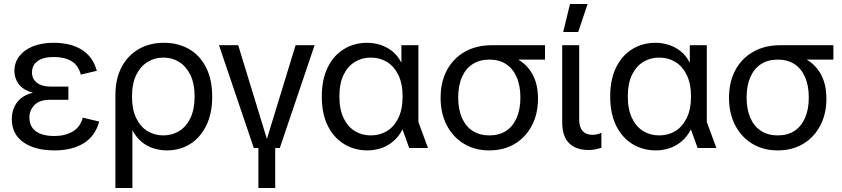

<svg xmlns="http://www.w3.org/2000/svg" viewBox="-20 -740 4211 960"><path d="M253 12Q154 12 96.5 -29Q39 -70 39 -144Q39 -191 64 -226.5Q89 -262 143 -276V-277Q95 -290 73.5 -319.5Q52 -349 52 -385Q52 -427 76.5 -459Q101 -491 145 -508.5Q189 -526 248 -526Q334 -526 389.5 -491Q445 -456 464 -386L384 -367Q372 -414 337 -434.5Q302 -455 249 -455Q196 -455 168 -434.5Q140 -414 140 -378Q140 -345 165 -326Q190 -307 234 -307H322V-241H228Q178 -241 152.5 -215Q127 -189 127 -153Q127 -107 159.5 -83.5Q192 -60 252 -60Q305 -60 343 -82Q381 -104 394 -152L476 -132Q456 -59 398 -23.5Q340 12 253 12Z M557 200V-263Q557 -346 588 -404.5Q619 -463 673.5 -494.5Q728 -526 800 -526Q871 -526 925.5 -494.5Q980 -463 1010.5 -402.5Q1041 -342 1041 -257Q1041 -172 1011 -111.5Q981 -51 930 -19.5Q879 12 814 12Q781 12 748.5 2Q716 -8 689 -30Q662 -52 643 -87H642V200ZM797 -63Q840 -63 875.5 -84.5Q911 -106 932 -149.5Q953 -193 953 -257Q953 -322 932 -365Q911 -408 876 -430Q841 -452 797 -452Q753 -452 717.5 -430Q682 -408 661 -365Q640 -322 640 -257Q640 -193 661 -149.5Q682 -106 717.5 -84.5Q753 -63 797 -63Z M1249 0 1075 -514H1171L1314 -47H1315L1458 -514H1553L1379 0ZM1272 200V-16H1356V200Z M1817 12Q1752 12 1700 -20Q1648 -52 1618.5 -112Q1589 -172 1589 -257Q1589 -343 1618.5 -403Q1648 -463 1699.5 -494.5Q1751 -526 1816 -526Q1849 -526 1881 -516Q1913 -506 1940.5 -484.5Q1968 -463 1986 -428H1987V-514H2072V-130L2120 0H2026L1993 -92H1992Q1973 -55 1944 -31.5Q1915 -8 1882.5 2Q1850 12 1817 12ZM1834 -63Q1879 -63 1914.5 -84.5Q1950 -106 1971.5 -149.5Q1993 -193 1993 -258Q1993 -322 1971.5 -365.5Q1950 -409 1914.5 -430.5Q1879 -452 1834 -452Q1790 -452 1754.5 -430.5Q1719 -409 1698 -366Q1677 -323 1677 -258Q1677 -193 1698 -149.5Q1719 -106 1754.5 -84.5Q1790 -63 1834 -63Z M2426 12Q2355 12 2300 -21Q2245 -54 2214 -113.5Q2183 -173 2183 -251Q2183 -330 2214.5 -389Q2246 -448 2304 -481Q2362 -514 2440 -514H2705V-442H2573V-441Q2602 -424 2624 -396.5Q2646 -369 2658 -332Q2670 -295 2670 -247Q2670 -170 2639 -111.5Q2608 -53 2553.5 -20.5Q2499 12 2426 12ZM2427 -63Q2475 -63 2509.5 -85Q2544 -107 2563 -150Q2582 -193 2582 -252Q2582 -312 2563 -355Q2544 -398 2509.5 -420Q2475 -442 2427 -442Q2379 -442 2344 -420Q2309 -398 2290 -355Q2271 -312 2271 -252Q2271 -193 2290 -150Q2309 -107 2344 -85Q2379 -63 2427 -63Z M2923 10Q2859 10 2825 -24.5Q2791 -59 2791 -129V-514H2876V-142Q2876 -105 2893 -85.5Q2910 -66 2942 -66Q2952 -66 2963 -68Q2974 -70 2987 -76V-1Q2971 4 2955.5 7Q2940 10 2923 10ZM2796 -580 2830 -720H2918L2871 -580Z M3259 12Q3194 12 3142 -20Q3090 -52 3060.5 -112Q3031 -172 3031 -257Q3031 -343 3060.5 -403Q3090 -463 3141.5 -494.5Q3193 -526 3258 -526Q3291 -526 3323 -516Q3355 -506 3382.5 -484.5Q3410 -463 3428 -428H3429V-514H3514V-130L3562 0H3468L3435 -92H3434Q3415 -55 3386 -31.5Q3357 -8 3324.5 2Q3292 12 3259 12ZM3276 -63Q3321 -63 3356.5 -84.5Q3392 -106 3413.5 -149.5Q3435 -193 3435 -258Q3435 -322 3413.5 -365.5Q3392 -409 3356.5 -430.5Q3321 -452 3276 -452Q3232 -452 3196.5 -430.5Q3161 -409 3140 -366Q3119 -323 3119 -258Q3119 -193 3140 -149.5Q3161 -106 3196.5 -84.5Q3232 -63 3276 -63Z M3868 12Q3797 12 3742 -21Q3687 -54 3656 -113.5Q3625 -173 3625 -251Q3625 -330 3656.5 -389Q3688 -448 3746 -481Q3804 -514 3882 -514H4147V-442H4015V-441Q4044 -424 4066 -396.5Q4088 -369 4100 -332Q4112 -295 4112 -247Q4112 -170 4081 -111.5Q4050 -53 3995.5 -20.5Q3941 12 3868 12ZM3869 -63Q3917 -63 3951.5 -85Q3986 -107 4005 -150Q4024 -193 4024 -252Q4024 -312 4005 -355Q3986 -398 3951.5 -420Q3917 -442 3869 -442Q3821 -442 3786 -420Q3751 -398 3732 -355Q3713 -312 3713 -252Q3713 -193 3732 -150Q3751 -107 3786 -85Q3821 -63 3869 -63Z"/></svg>

Font: TikTok Sans 24pt
Style: Regular
Weight: 400
Version: Version 4.000